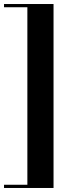

<svg xmlns="http://www.w3.org/2000/svg" viewBox="-20 -720 346 954"><path d="M116 198V-684H0V-700H246V214H0V198Z"/></svg>

Font: Elsie Swash Caps Black
Style: Regular
Weight: 900
Designer: Alejandro Inler
Foundry: Alejandro Inler
Version: 1.001